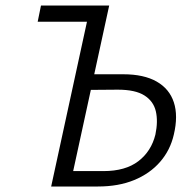

<svg xmlns="http://www.w3.org/2000/svg" viewBox="-20 -678 713 698"><path d="M166 0 309 -658H377L246 -56H356Q436 -56 483 -92Q530 -128 545 -189Q555 -237 546.5 -273.5Q538 -310 505 -331Q472 -352 408 -352L284 -351L293 -408H428Q503 -408 549.5 -381.5Q596 -355 612 -306Q628 -257 612 -189Q599 -132 562 -89.5Q525 -47 468 -23.5Q411 0 336 0ZM117 -599 129 -658H337L324 -599Z"/></svg>

Font: Ysabeau
Style: Italic
Weight: 400
Italic angle: -12°
Designer: Christian Thalmann (Catharsis Fonts)
Version: Version 2.000;gftools[0.9.27.dev2+g8671c4b]